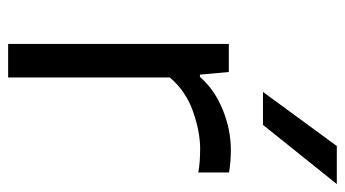

<svg xmlns="http://www.w3.org/2000/svg" viewBox="-208 -640 848 472"><g transform="rotate(90 216.0 -404.0)"><path d="M88 0V-542.5H157L163.5 -471.5H169Q200.5 -507.5 249.5 -527.5Q298.5 -547.5 349 -547.5Q378.5 -547.5 404 -543V-467.5Q390.5 -470 375.8 -471Q361 -472 345.5 -472Q304 -472 254 -454.5Q204 -437 170.5 -397.5V0ZM206 -626.5 339 -808H432.5L287 -626.5Z"/></g></svg>

Font: Encode Sans Expanded
Style: Regular
Weight: 400
Width: 7
Designer: Multiple Designers
Foundry: Impallari Type
Version: Version 3.000; ttfautohint (v1.8.3) -l 8 -r 50 -G 200 -x 14 